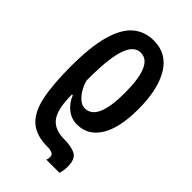

<svg xmlns="http://www.w3.org/2000/svg" viewBox="-240 -630 948 948"><g transform="rotate(45 234.0 -156.0)"><path d="M242.7 -551.8Q333.5 -551.8 380.9 -473.6Q428.2 -395.5 428.2 -256.8Q428.2 -127.4 385.7 -58.6Q343.3 10.3 267.1 10.3Q228.5 10.3 197.3 -13.7Q166 -37.6 150.4 -77.6H144.5Q144.5 22.9 174.8 64.5Q205.1 106 274.9 106Q327.6 106 355 122.1Q382.3 138.2 382.3 189.5Q382.3 205.1 379.9 218.3Q377.4 231.4 374.5 239.7H282.7Q284.7 234.9 285.9 229.2Q287.1 223.6 287.1 215.8Q287.1 191.4 243.2 190.9Q163.1 190.9 119.6 152.8Q76.2 114.7 59.3 34.7Q42.5 -45.4 42.5 -171.4Q42.5 -307.1 65.7 -390.9Q88.9 -474.6 133.5 -513.2Q178.2 -551.8 242.7 -551.8ZM239.7 -463.9Q193.8 -463.9 171.4 -402.8Q148.9 -341.8 147 -215.3V-177.2Q153.3 -151.9 167.2 -128.2Q181.2 -104.5 199.5 -89.1Q217.8 -73.7 238.3 -73.7Q324.2 -73.7 324.2 -267.6Q324.2 -463.9 239.7 -463.9Z"/></g></svg>

Font: Open Sans Condensed SemiBold
Style: Regular
Weight: 600
Width: 3
Designer: Monotype Design Team
Foundry: Monotype Imaging Inc.
Version: Version 3.000; ttfautohint (v1.8.4)